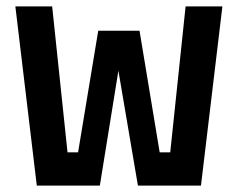

<svg xmlns="http://www.w3.org/2000/svg" viewBox="-20 -580 743 600"><path d="M95 0 28 -560H143L191 -104H224L287 -484H416L479 -104H512L560 -560H675L608 0H411L350 -359L292 0Z"/></svg>

Font: Tektur SemiCondensed Medium
Style: Regular
Weight: 500
Width: 4
Designer: Adam Jagosz
Foundry: Adam Jagosz
Version: Version 1.005;gftools[0.9.30]